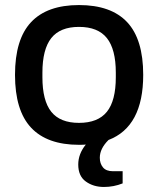

<svg xmlns="http://www.w3.org/2000/svg" viewBox="-20 -558 623 756"><path d="M291 12.2Q165.5 12.2 102.3 -55.4Q39.1 -123 39.1 -263.2Q39.1 -403.3 102.3 -470.7Q165.5 -538.1 291 -538.1Q417.5 -538.1 480.7 -470.7Q543.9 -403.3 543.9 -263.2Q543.9 -59.1 407.2 -6.8Q373 27.3 373 63Q373 85.9 385.5 101.1Q397.9 116.2 424.8 116.2H462.9V164.1Q427.7 178.2 389.2 178.2Q347.7 178.2 317.9 156.7Q288.1 135.3 288.1 89.8Q288.1 47.9 317.9 11.2Q309.1 12.2 291 12.2ZM291 -74.2Q365.7 -74.2 400.9 -117.9Q436 -161.6 436 -253.9V-272Q436 -363.8 400.9 -408Q365.7 -452.1 291 -452.1Q216.8 -452.1 181.9 -408Q147 -363.8 147 -272V-253.9Q147 -161.6 181.9 -117.9Q216.8 -74.2 291 -74.2Z"/></svg>

Font: Archivo Medium
Style: Regular
Weight: 500
Designer: Hector Gatti
Foundry: Omnibus-Type
Version: Version 2.001